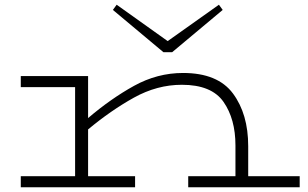

<svg xmlns="http://www.w3.org/2000/svg" viewBox="-20 -793 1303 813"><path d="M1249 -47V0H777V-47H977V-177Q977 -289 926.5 -361.5Q876 -434 750 -434Q645 -434 547 -379.5Q449 -325 353 -245V-47H552V0H68V-47H298V-424H68V-471H353V-293Q449 -375 547.5 -429.5Q646 -484 755 -484Q902 -484 966.5 -397Q1031 -310 1031 -174V-47ZM923 -751 709 -572H672L458 -751L474 -773L690 -619L907 -773Z"/></svg>

Font: BioRhyme Expanded Light
Style: Regular
Weight: 300
Width: 7
Designer: Aoife Mooney
Foundry: Aoife Mooney Type
Version: Version 1.000